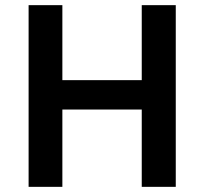

<svg xmlns="http://www.w3.org/2000/svg" viewBox="-20 -725 792 745"><path d="M91 0V-705H222V-414H530V-705H662V0H530V-300H222V0Z"/></svg>

Font: Nunito Sans 7pt SemiCondensed
Style: Bold
Weight: 700
Width: 4
Designer: Vernon Adams
Foundry: Vernon Adams
Version: Version 3.101;gftools[0.9.27]